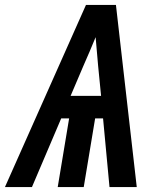

<svg xmlns="http://www.w3.org/2000/svg" viewBox="-42 -755 662 775"><path d="M-22 0 305 -735H426L430 -700L454 -490L510 0H400L374 -277H342L296 0H191L237 -277H205L87 0ZM243 -368H366L354 -490Q352 -519 349 -547.5Q346 -576 344 -605Q332 -576 320 -547.5Q308 -519 295 -490Z"/></svg>

Font: Iosevka SS04 Semibold Extended
Style: Italic
Weight: 600
Width: 7
Italic angle: -9°
Monospace: yes
Designer: Belleve Invis
Foundry: Belleve Invis
Version: Version 19.0.0; ttfautohint (v1.8.4)